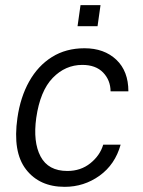

<svg xmlns="http://www.w3.org/2000/svg" viewBox="-20 -714 556 744"><path d="M230.5 10Q133 10 80.8 -57.5Q28.5 -125 47.5 -257Q59 -337.5 93 -398.2Q127 -459 181.2 -493Q235.5 -527 307.5 -527Q383.5 -527 430.5 -482.8Q477.5 -438.5 477.5 -360H408.5Q408 -403.5 379.5 -433Q351 -462.5 299 -462.5Q233 -462.5 184.2 -412Q135.5 -361.5 120.5 -257.5Q107.5 -164 137.2 -107.8Q167 -51.5 241 -51.5Q293 -51.5 330.2 -81.5Q367.5 -111.5 380 -153.5H447.5Q426 -76.5 365.8 -33.2Q305.5 10 230.5 10ZM280.5 -612.5 292 -694H369.5L358 -612.5Z"/></svg>

Font: Public Sans Light
Style: Italic
Weight: 300
Italic angle: -8°
Designer: The Public Sans project authors (U.S. Web Design System). Libre Franklin designed by Pablo Impallari and Rodrigo Fuenzal
Version: Version 1.007; ttfautohint (v1.8.1) -l 8 -r 50 -G 200 -x 14 